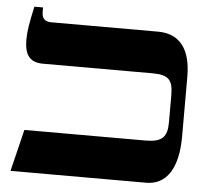

<svg xmlns="http://www.w3.org/2000/svg" viewBox="-49 -698 808 750"><g transform="rotate(5 355.5 -323.5)"><path d="M19 0H551C631 0 675 -68 675 -192V-426C675 -535 631 -592 545 -592H127C102 -592 90 -604 90 -629V-647H56C42 -583 36 -551 36 -516C36 -455 58 -428 109 -428H538C601 -428 619 -410 619 -348V-243C619 -185 599 -164 534 -164H59Z"/></g></svg>

Font: Noto Serif Hebrew Condensed Extra
Style: Regular
Weight: 800
Width: 3
Designer: Monotype Design Team
Foundry: Monotype Imaging Inc.
Version: Version 1.901